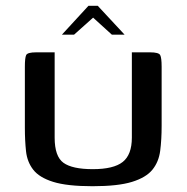

<svg xmlns="http://www.w3.org/2000/svg" viewBox="-20 -641 645 664"><path d="M539 -206Q539 -158 534 -119.5Q529 -81 507 -54Q485 -27 436.5 -12Q388 3 300 3Q212 3 164 -12Q116 -27 95 -54Q74 -81 70 -118Q66 -155 66 -199V-410Q66 -441 70.5 -450.5Q75 -460 105 -460H169V-165Q169 -100 199.5 -78Q230 -56 301 -56Q373 -56 404.5 -81Q436 -106 436 -165V-460H499Q529 -460 534 -450.5Q539 -441 539 -410ZM194 -521 286 -621H318L411 -521H367L302 -580L236 -521Z"/></svg>

Font: Genos Medium
Style: Regular
Weight: 500
Designer: Robert E. Leuschke
Foundry: Robert E. Leuschke
Version: Version 1.010; ttfautohint (v1.8.3)